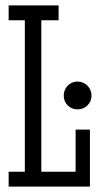

<svg xmlns="http://www.w3.org/2000/svg" viewBox="-20 -691 369 711"><path d="M12 -616H72V-55H12V0H313V-211H260V-55H133V-616H197V-671H12ZM216 -337C216 -308 238 -286 267 -286C296 -286 319 -308 319 -337C319 -366 296 -389 267 -389C238 -389 216 -366 216 -337Z"/></svg>

Font: Stint Ultra Condensed
Style: Regular
Weight: 400
Width: 1
Designer: Astigmatic (AOETI)
Foundry: Astigmatic (AOETI)
Version: Version 1.000